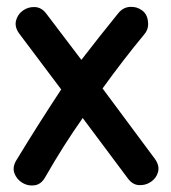

<svg xmlns="http://www.w3.org/2000/svg" viewBox="-20 -551 508 571"><path d="M359 -22Q373 -2 392.5 -0.5Q412 1 428.5 -10Q445 -21 450 -39.5Q455 -58 441 -78L285 -288Q347 -374 410 -450Q423 -466 420 -487Q418 -509 402 -520.5Q386 -532 366 -530.5Q346 -529 332 -512Q276 -443 222 -373L118 -510Q104 -529 84 -530Q64 -531 48 -519.5Q32 -508 27.5 -489Q23 -470 38 -450L162 -285Q94 -182 29 -75Q16 -54 23 -35.5Q30 -17 47 -7Q64 3 83.5 0Q103 -3 115 -25Q170 -121 226 -200L359 -22Z"/></svg>

Font: Balsamiq Sans
Style: Regular
Weight: 400
Designer: Michael Angeles
Foundry: Balsamiq SRL
Version: Version 1.020; ttfautohint (v1.8.4.7-5d5b);gftools[0.9.26]